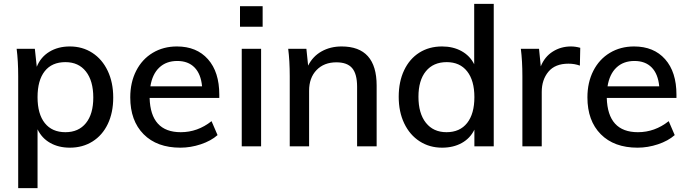

<svg xmlns="http://www.w3.org/2000/svg" viewBox="-20 -756 3557 992"><path d="M565 -252Q565 -174 537 -115.5Q509 -57 458 -25Q407 7 341 7Q283 7 239.5 -17.5Q196 -42 174 -88V216H74V-362Q74 -441 66 -504H160L170 -411Q190 -461 235 -488.5Q280 -516 341 -516Q406 -516 457 -483Q508 -450 536.5 -390Q565 -330 565 -252ZM462 -252Q462 -338 424 -386.5Q386 -435 318 -435Q248 -435 211 -388Q174 -341 174 -254Q174 -167 211.5 -120Q249 -73 318 -73Q386 -73 424 -120Q462 -167 462 -252Z M1113 -250H753Q758 -73 914 -73Q1001 -73 1073 -130L1104 -58Q1070 -28 1017.5 -10.5Q965 7 912 7Q791 7 722 -62.5Q653 -132 653 -253Q653 -330 683.5 -390Q714 -450 769 -483Q824 -516 894 -516Q996 -516 1054.5 -450Q1113 -384 1113 -267ZM757 -310H1024Q1018 -374 985 -407.5Q952 -441 896 -441Q839 -441 803 -407Q767 -373 757 -310Z M1229 0V-504H1329V0ZM1220 -724H1337V-618H1220Z M1926 -314V0H1825V-308Q1825 -374 1799.5 -404Q1774 -434 1718 -434Q1654 -434 1615.5 -394Q1577 -354 1577 -287V0H1477V-362Q1477 -441 1469 -504H1563L1572 -417Q1596 -465 1641.5 -490.5Q1687 -516 1745 -516Q1926 -516 1926 -314Z M2531 -736V0H2431V-86Q2409 -41 2365.5 -17Q2322 7 2264 7Q2199 7 2148 -26Q2097 -59 2068.5 -118.5Q2040 -178 2040 -256Q2040 -334 2068 -393Q2096 -452 2146.5 -484Q2197 -516 2264 -516Q2321 -516 2364.5 -492Q2408 -468 2430 -424V-736ZM2431 -254Q2431 -340 2393.5 -387.5Q2356 -435 2288 -435Q2219 -435 2180.5 -388Q2142 -341 2142 -256Q2142 -170 2180.5 -121.5Q2219 -73 2287 -73Q2356 -73 2393.5 -120.5Q2431 -168 2431 -254Z M2978 -509 2976 -417Q2949 -427 2917 -427Q2848 -427 2813.5 -385.5Q2779 -344 2779 -281V0H2679V-362Q2679 -441 2671 -504H2765L2774 -413Q2794 -463 2836 -489.5Q2878 -516 2930 -516Q2953 -516 2978 -509Z M3475 -250H3115Q3120 -73 3276 -73Q3363 -73 3435 -130L3466 -58Q3432 -28 3379.5 -10.5Q3327 7 3274 7Q3153 7 3084 -62.5Q3015 -132 3015 -253Q3015 -330 3045.5 -390Q3076 -450 3131 -483Q3186 -516 3256 -516Q3358 -516 3416.5 -450Q3475 -384 3475 -267ZM3119 -310H3386Q3380 -374 3347 -407.5Q3314 -441 3258 -441Q3201 -441 3165 -407Q3129 -373 3119 -310Z"/></svg>

Font: Muli SemiBold
Style: Regular
Weight: 600
Designer: Vernon Adams
Foundry: Vernon Adams
Version: Version 2.000